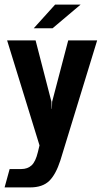

<svg xmlns="http://www.w3.org/2000/svg" viewBox="-39 -646 444 836"><path d="M-19 170 3 90H54Q81 90 98.5 74Q116 58 126 16L133 -13L-8 -470H116L185 -203L186 -172H187L188 -203L258 -470H384L224 52Q204 114 175 142Q146 170 92 170ZM108 -523 201 -626H312L190 -523Z"/></svg>

Font: Smooch Sans Thin ExtraBold
Style: Regular
Weight: 800
Version: Version 1.010